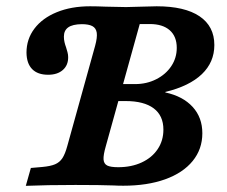

<svg xmlns="http://www.w3.org/2000/svg" viewBox="-20 -591 723 611"><path d="M62.1 0.4 78.2 -56.5 113.9 -59.6Q140.7 -62 155.2 -68.2Q169.8 -74.4 178.5 -87.6Q187.1 -100.7 194 -125.8L282.7 -445.2Q290 -471.8 287.9 -486.7Q285.7 -501.6 273.9 -507.9Q262.1 -514.1 240.2 -514.1Q210.9 -513.7 197.1 -503.9Q183.3 -494.1 183.3 -474.3Q183.3 -465.3 185.3 -456.8Q187.3 -448.2 190.1 -440.9Q192.5 -433.2 194.7 -425.1Q196.9 -417.1 196.9 -409.4Q197.3 -383.6 180 -368.3Q162.7 -353.1 133.2 -353.1Q99.8 -353.1 82.3 -371.1Q64.7 -389.1 64.3 -423.5Q64.3 -466.5 89.6 -500Q114.9 -533.5 160.8 -552.2Q206.6 -571 266.8 -571Q289.3 -571 316.4 -569.8Q351.7 -568.9 381 -568.5H381.3Q401.6 -568.9 430.6 -569.8Q454.8 -570.6 478.6 -571Q567.8 -571 615 -539.2Q662.1 -507.4 662.1 -447.7Q662.1 -393 622.4 -355Q582.6 -316.9 506.2 -298.4V-296.8Q561.9 -284.8 592.9 -251Q623.9 -217.2 623.9 -166.9Q623.9 -116.4 593.1 -78.6Q562.2 -40.7 505.3 -20.3Q448.4 0 372.4 0Q354.1 0 342.5 -0.8Q299.7 -2.4 222 -2.4H218.8Q128.9 -2.4 62.1 0.4ZM500 -178.5Q500 -223.1 469.1 -246.2Q438.2 -269.4 379.7 -269.4H349.7L364.2 -323.4H409.8Q446.6 -323.4 476.9 -338.7Q507.3 -354 524.9 -380.2Q542.5 -406.5 542.5 -438.7Q542.5 -475 520.1 -494.8Q497.6 -514.5 456.8 -514.5H424.7L316.7 -125.8Q308.6 -97.6 309.5 -83.7Q310.5 -69.8 321.1 -64.3Q331.8 -58.9 355.9 -58.9Q398.4 -58.9 431 -74.1Q463.7 -89.3 481.8 -116.4Q500 -143.5 500 -178.5Z"/></svg>

Font: Playfair Micro SmCond SmLight
Style: Italic
Weight: 360
Width: 4
Italic angle: -15.6°
Designer: Claus Eggers Sørensen
Foundry: Claus Eggers Sørensen
Version: Version 2.203;Glyphs 3.3 (3326)